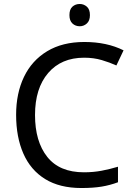

<svg xmlns="http://www.w3.org/2000/svg" viewBox="-20 -935 672 965"><path d="M403 -645Q288 -645 222 -568Q156 -491 156 -357Q156 -224 217.5 -146.5Q279 -69 402 -69Q449 -69 491 -77Q533 -85 573 -97V-19Q533 -4 490.5 3Q448 10 389 10Q280 10 207 -35Q134 -80 97.5 -163Q61 -246 61 -358Q61 -466 100.5 -548.5Q140 -631 217 -677.5Q294 -724 404 -724Q517 -724 601 -682L565 -606Q532 -621 491.5 -633Q451 -645 403 -645ZM381 -915Q401 -915 416.5 -901.5Q432 -888 432 -859Q432 -831 416.5 -817Q401 -803 381 -803Q359 -803 344 -817Q329 -831 329 -859Q329 -888 344 -901.5Q359 -915 381 -915Z"/></svg>

Font: Noto Sans Hatran
Style: Regular
Weight: 400
Designer: Monotype Design Team
Foundry: Monotype Imaging Inc.
Version: Version 2.001; ttfautohint (v1.8.4.7-5d5b)